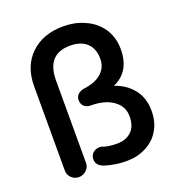

<svg xmlns="http://www.w3.org/2000/svg" viewBox="-130 -805 855 928"><g transform="rotate(-20 297.0 -340.5)"><path d="M560 -170Q560 -109 532 -66Q507 -26 462.5 -4Q418 18 364 18Q307 18 253 1Q215 -13 215 -44Q215 -64 228.5 -77Q242 -90 263 -90Q276 -90 281 -86Q308 -77 350 -77Q395 -77 423 -103Q451 -129 451 -181Q451 -232 408 -263Q365 -294 293 -294Q271 -294 258.5 -306Q246 -318 246 -338Q246 -355 258 -367Q270 -379 292 -382Q349 -389 381 -417.5Q413 -446 413 -490Q413 -543 382.5 -571.5Q352 -600 297 -600Q176 -600 176 -464V-40Q176 -19 159.5 -3.5Q143 12 121 12Q99 12 83 -3.5Q67 -19 67 -40V-475Q67 -578 130 -638.5Q193 -699 298 -699Q357 -699 403 -678Q459 -655 490.5 -608.5Q522 -562 522 -500Q522 -385 430 -345Q490 -325 525 -280Q560 -235 560 -170Z"/></g></svg>

Font: 寒蝉全圆体 Bold
Style: Regular
Weight: 700
Designer: Warren2060
      Designed by Motoya company      

      [Varela Round]
      Joe Prince(Latin component); Avraham Cornf
Foundry: ChillType
Version: Version 3.200